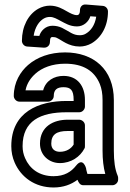

<svg xmlns="http://www.w3.org/2000/svg" viewBox="-20 -795 577 850"><path d="M434 -128C434 -89 438 -54 446 -25H367C365 -34 362 -40 361 -50C361 -50 348 -101 317 -62C295 -34 265 -15 217 -15C154 -15 111 -48 91 -95C84 -111 80 -128 80 -148C80 -260 159 -298 275 -298H331C346 -298 356 -312 356 -323V-353C356 -413 324 -459 261 -459C220 -459 182 -438 171 -395H93C99 -427 117 -451 137 -469C166 -495 211 -513 268 -513C349 -513 398 -481 422 -423C430 -403 434 -380 434 -352ZM268 -563C201 -563 144 -542 104 -507C71 -478 41 -432 41 -370C41 -359 51 -345 66 -345H193C204 -345 218 -355 218 -370C218 -397 232 -409 261 -409C293 -409 306 -396 306 -353V-348H275C150 -348 30 -299 30 -148C30 -122 35 -98 45 -75C73 -11 134 35 217 35C260 35 295 22 323 1C328 13 334 25 349 25H478C489 25 503 15 503 0V-8C503 -11 502 -14 501 -17C489 -45 484 -81 484 -128V-352C484 -488 394 -563 268 -563ZM157 -159C157 -107 198 -73 245 -73C295 -73 335 -101 354 -138C356 -141 356 -145 356 -149V-240C356 -255 342 -265 331 -265H279C218 -265 157 -236 157 -159ZM207 -159C207 -200 231 -215 279 -215H306V-155C295 -137 274 -123 245 -123C222 -123 207 -136 207 -159ZM321 -678C351 -678 373 -700 380 -723L406 -721C400 -683 382 -659 360 -646C352 -641 343 -639 333 -639C302 -639 289 -655 254 -672C241 -678 227 -681 212 -681C182 -681 161 -659 154 -636L129 -637C135 -675 153 -701 174 -713C183 -718 191 -720 201 -720C218 -720 232 -711 251 -701C267 -693 289 -678 321 -678ZM321 -728C306 -728 292 -736 274 -746C258 -755 234 -770 201 -770C183 -770 165 -765 149 -756C105 -731 77 -678 77 -614C77 -603 86 -590 100 -589L174 -584C191 -583 201 -596 201 -609C201 -629 207 -631 212 -631C220 -631 227 -630 232 -627C254 -617 283 -589 333 -589C351 -589 369 -594 385 -603C428 -628 458 -679 458 -744C458 -757 448 -768 435 -769L361 -775C341 -777 334 -761 334 -750C334 -731 326 -728 321 -728Z"/></svg>

Font: Asimov
Style: NarOu
Weight: 500
Designer: Google
Version: Version 2.000980; 2014